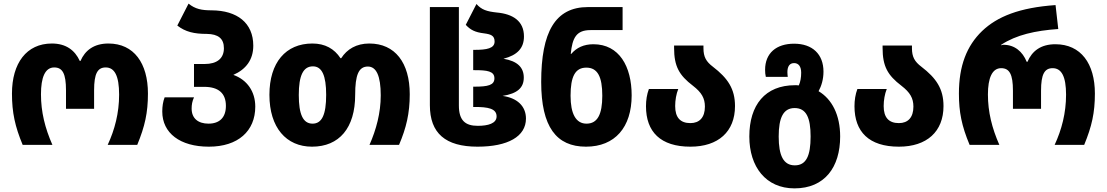

<svg xmlns="http://www.w3.org/2000/svg" viewBox="-20 -799 6106 1059"><path d="M105 0H269C228 -93 206 -182 206 -279C206 -371 228 -427 279 -427C325 -427 344 -393 344 -301V-199H499V-301C499 -393 518 -427 563 -427C612 -427 637 -381 637 -277C637 -176 613 -84 574 0H737C779 -102 796 -177 796 -283C796 -450 719 -559 578 -559C498 -559 449 -521 424 -463H420C393 -522 344 -559 266 -559C126 -559 46 -450 46 -283C46 -178 63 -101 105 0Z M1132 10C1293 10 1388 -76 1388 -211C1388 -294 1343 -359 1267 -386C1336 -416 1377 -469 1377 -547C1377 -673 1288 -741 1148 -742C1092 -742 1057 -749 1020 -779L958 -658C1003 -623 1051 -612 1121 -612C1183 -611 1215 -587 1215 -533C1215 -476 1176 -446 1109 -446H1050V-320H1106C1186 -320 1226 -284 1226 -215C1226 -151 1191 -117 1130 -117C1073 -117 1037 -146 1037 -200C1037 -221 1040 -240 1050 -262H888C879 -239 875 -212 875 -184C875 -65 973 10 1132 10Z M1701 10C1851 10 1939 -93 1939 -276C1939 -385 1958 -432 2009 -432C2056 -432 2080 -380 2080 -273C2080 -176 2055 -84 2018 0H2181C2221 -94 2240 -174 2240 -279C2240 -453 2159 -559 2017 -559C1946 -559 1894 -528 1862 -478H1858C1824 -530 1773 -559 1703 -559C1556 -559 1466 -454 1466 -276C1466 -95 1559 10 1701 10ZM1704 -117C1651 -117 1628 -169 1628 -275C1628 -382 1652 -433 1706 -433C1756 -433 1779 -382 1779 -276C1779 -165 1755 -117 1704 -117Z M2614 10C2781 10 2881 -46 2881 -145C2881 -214 2832 -259 2752 -270C2834 -283 2869 -315 2869 -371C2869 -427 2834 -462 2757 -475C2834 -495 2870 -534 2870 -598C2870 -683 2809 -722 2720 -730C2665 -736 2636 -745 2608 -777L2549 -662C2575 -634 2600 -621 2650 -615C2687 -610 2708 -603 2708 -570C2708 -532 2665 -524 2597 -524H2590V-412H2598C2666 -412 2707 -407 2707 -367C2707 -329 2671 -321 2597 -321H2590V-209H2599C2670 -209 2719 -201 2719 -157C2719 -118 2672 -105 2615 -105C2546 -105 2511 -135 2511 -217V-760H2351V-219C2351 -64 2437 10 2614 10Z M3212 10C3372 10 3464 -97 3464 -273C3464 -433 3395 -555 3253 -555C3200 -555 3160 -536 3131 -502H3128C3137 -591 3159 -633 3237 -633H3414V-760H3223C3042 -760 2965 -622 2965 -347C2965 -99 3049 10 3212 10ZM3215 -117C3156 -117 3127 -172 3127 -271C3127 -376 3152 -426 3214 -426C3276 -426 3302 -376 3302 -271C3302 -167 3275 -117 3215 -117Z M3788 10C3942 10 4034 -73 4034 -214C4034 -309 3994 -368 3912 -431C3875 -459 3860 -485 3860 -533V-548H3698V-535C3698 -433 3726 -384 3802 -326C3850 -289 3868 -257 3868 -211C3868 -151 3838 -120 3788 -120C3732 -120 3704 -151 3704 -214C3704 -246 3710 -281 3721 -308H3559C3548 -279 3543 -246 3543 -213C3543 -72 3623 10 3788 10Z M4362 240C4529 240 4614 123 4614 -46C4614 -165 4569 -252 4495 -296C4511 -325 4522 -362 4522 -404C4522 -500 4461 -558 4360 -558C4262 -558 4200 -506 4200 -414C4200 -401 4201 -387 4204 -375H4325C4324 -383 4323 -393 4323 -401C4323 -434 4336 -451 4360 -451C4384 -451 4399 -433 4399 -398C4399 -372 4395 -348 4386 -328C4378 -329 4371 -329 4365 -329C4200 -329 4113 -220 4113 -46C4113 121 4204 240 4362 240ZM4364 113C4301 113 4275 59 4275 -46C4275 -151 4301 -203 4363 -203C4427 -203 4451 -150 4451 -46C4451 60 4427 113 4364 113Z M4938 10C5092 10 5184 -73 5184 -214C5184 -309 5144 -368 5062 -431C5025 -459 5010 -485 5010 -533V-548H4848V-535C4848 -433 4876 -384 4952 -326C5000 -289 5018 -257 5018 -211C5018 -151 4988 -120 4938 -120C4882 -120 4854 -151 4854 -214C4854 -246 4860 -281 4871 -308H4709C4698 -279 4693 -246 4693 -213C4693 -72 4773 10 4938 10Z M5328 0H5492C5451 -93 5429 -182 5429 -278C5429 -368 5452 -423 5502 -423C5548 -423 5567 -389 5567 -299V-199H5722V-299C5722 -389 5741 -423 5786 -423C5835 -423 5860 -377 5860 -277C5860 -176 5836 -84 5797 0H5960C6002 -102 6019 -177 6019 -283C6019 -448 5942 -555 5801 -555C5720 -555 5672 -517 5647 -458H5643C5620 -515 5576 -552 5515 -552C5510 -552 5506 -551 5502 -549V-552C5586 -607 5690 -630 5817 -639L5802 -771C5603 -757 5481 -708 5397 -628C5312 -546 5269 -436 5269 -283C5269 -181 5284 -105 5328 0Z"/></svg>

Font: Noto Sans Georgian SemiCondensed Extra
Style: Regular
Weight: 800
Width: 4
Designer: Monotype Design Team
Foundry: Monotype Imaging Inc.
Version: Version 1.901